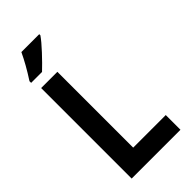

<svg xmlns="http://www.w3.org/2000/svg" viewBox="-285 -1002 1071 1071"><g transform="rotate(-45 250.0 -467.0)"><path d="M132 -774Q166 -806 208 -851Q250 -896 270 -925V-934H129Q113 -900 92.5 -863.5Q72 -827 46 -787V-774ZM450 0V-116H193V-714H65V0Z"/></g></svg>

Font: Noto Sans Mono UI Condensed
Style: Bold
Weight: 700
Width: 3
Designer: Monotype Design team
Foundry: Monotype Imaging Inc.
Version: 1.000